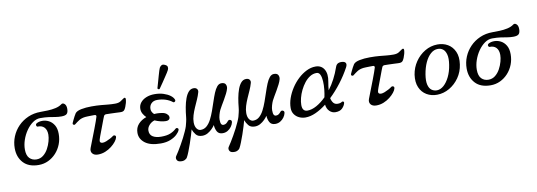

<svg xmlns="http://www.w3.org/2000/svg" viewBox="-72 -1320 5759 2061"><g transform="rotate(-10 2807.5 -289.0)"><path d="M254 12Q145 12 87.5 -50Q30 -112 30 -209Q30 -276 55 -336.5Q80 -397 125.5 -444Q171 -491 233.5 -518.5Q296 -546 371 -546Q406 -546 450 -547.5Q494 -549 535 -558Q576 -567 603 -587Q620 -601 639.5 -584.5Q659 -568 659 -530Q659 -490 642.5 -474.5Q626 -459 584 -459Q549 -459 517 -464.5Q485 -470 447.5 -475.5Q410 -481 355 -481Q313 -481 273.5 -453Q234 -425 202.5 -379.5Q171 -334 153 -281Q135 -228 135 -178Q135 -112 165 -81.5Q195 -51 241 -51Q283 -51 315 -76.5Q347 -102 368 -140.5Q389 -179 400 -219.5Q411 -260 411 -291Q411 -343 385 -370.5Q359 -398 313 -396Q303 -396 299 -410Q295 -424 311 -434Q337 -448 373 -448Q409 -448 443 -430.5Q477 -413 499.5 -376Q522 -339 522 -280Q522 -220 501.5 -167.5Q481 -115 444 -74.5Q407 -34 358.5 -11Q310 12 254 12Z M899 12Q858 12 838.5 -12.5Q819 -37 834 -74Q837 -82 848.5 -111.5Q860 -141 876 -182.5Q892 -224 908.5 -266.5Q925 -309 937 -343.5Q949 -378 953 -392Q955 -400 951 -406Q947 -412 935 -412Q919 -412 898 -411.5Q877 -411 859 -410.5Q841 -410 833 -409Q792 -404 766 -387.5Q740 -371 714 -350Q706 -343 695.5 -349Q685 -355 690 -369Q694 -379 703 -397.5Q712 -416 722 -435.5Q732 -455 740 -466Q757 -489 807 -499Q857 -509 918 -509Q980 -509 1022.5 -505Q1065 -501 1100.5 -497.5Q1136 -494 1175 -494Q1213 -494 1235 -508Q1257 -522 1270 -532Q1281 -541 1289 -537.5Q1297 -534 1296 -521Q1295 -503 1289.5 -481.5Q1284 -460 1276 -441Q1268 -422 1261 -412Q1253 -400 1240 -396.5Q1227 -393 1209 -394Q1193 -395 1165 -396Q1137 -397 1108.5 -398Q1080 -399 1059 -399Q1052 -399 1044.5 -395Q1037 -391 1034 -383Q1030 -374 1020.5 -349.5Q1011 -325 999.5 -293.5Q988 -262 976 -231Q964 -200 955.5 -176.5Q947 -153 945 -145Q938 -125 945.5 -114.5Q953 -104 971 -104Q988 -104 1011 -113Q1034 -122 1056 -134Q1078 -146 1089 -155Q1100 -164 1113 -158Q1126 -152 1121 -134Q1117 -116 1098 -91.5Q1079 -67 1048.5 -43Q1018 -19 980 -3.5Q942 12 899 12Z M1585 12Q1472 12 1414 -32Q1356 -76 1356 -143Q1356 -199 1390 -237Q1424 -275 1479 -294Q1458 -314 1444.5 -338.5Q1431 -363 1431 -391Q1431 -430 1454 -459Q1477 -488 1517 -504.5Q1557 -521 1607 -521Q1662 -521 1705 -507Q1748 -493 1776.5 -472Q1805 -451 1814 -428Q1821 -413 1810 -404Q1799 -395 1789 -403Q1759 -427 1717 -441Q1675 -455 1625 -455Q1585 -455 1561.5 -431.5Q1538 -408 1538 -371Q1538 -354 1546 -339Q1554 -324 1567 -312Q1575 -312 1583 -312.5Q1591 -313 1599 -313Q1619 -313 1650.5 -308.5Q1682 -304 1701 -289Q1719 -275 1723 -257.5Q1727 -240 1716 -227.5Q1705 -215 1678 -215Q1654 -215 1622.5 -222.5Q1591 -230 1559 -244Q1524 -233 1500 -205.5Q1476 -178 1476 -146Q1476 -101 1510 -80Q1544 -59 1602 -59Q1664 -59 1702 -75Q1740 -91 1765 -115Q1777 -126 1789 -118.5Q1801 -111 1796 -97Q1788 -75 1761 -49.5Q1734 -24 1689.5 -6Q1645 12 1585 12ZM1672 -566Q1665 -563 1658.5 -566.5Q1652 -570 1650 -577Q1651 -580 1657 -600.5Q1663 -621 1671 -649.5Q1679 -678 1687.5 -708Q1696 -738 1703 -760.5Q1710 -783 1714 -790Q1722 -805 1736.5 -813.5Q1751 -822 1773 -811Q1797 -801 1800 -784.5Q1803 -768 1795 -752Q1792 -744 1779 -724Q1766 -704 1749 -678.5Q1732 -653 1715.5 -628.5Q1699 -604 1686.5 -586.5Q1674 -569 1672 -566Z M1753 237Q1727 233 1718.5 211.5Q1710 190 1725 170Q1736 155 1753 127Q1770 99 1790 64.5Q1810 30 1828 -5.5Q1846 -41 1860 -72.5Q1874 -104 1880 -124Q1885 -143 1891.5 -169.5Q1898 -196 1900 -219Q1905 -273 1914.5 -325Q1924 -377 1939.5 -419Q1955 -461 1977.5 -486Q2000 -511 2032 -511Q2058 -511 2069.5 -495Q2081 -479 2074 -458Q2064 -422 2046.5 -383Q2029 -344 2011.5 -304.5Q1994 -265 1982 -225.5Q1970 -186 1970 -150Q1970 -106 1988 -81.5Q2006 -57 2031 -57Q2069 -57 2097 -81.5Q2125 -106 2146 -146.5Q2167 -187 2184.5 -236Q2202 -285 2218 -333.5Q2234 -382 2250.5 -422.5Q2267 -463 2287.5 -487.5Q2308 -512 2335 -512Q2371 -512 2381.5 -490.5Q2392 -469 2386 -446Q2380 -422 2365 -392.5Q2350 -363 2332.5 -332.5Q2315 -302 2299 -275.5Q2283 -249 2275 -232Q2266 -213 2257.5 -183.5Q2249 -154 2249 -131Q2249 -96 2257 -82Q2265 -68 2281 -68Q2300 -68 2312.5 -78Q2325 -88 2335 -101Q2342 -110 2352.5 -109.5Q2363 -109 2370.5 -101.5Q2378 -94 2375 -80Q2370 -56 2353.5 -33Q2337 -10 2312.5 4.5Q2288 19 2258 19Q2215 19 2197.5 -12Q2180 -43 2178 -84Q2166 -65 2144.5 -43.5Q2123 -22 2096 -7Q2069 8 2037 8Q1991 8 1968.5 -20Q1946 -48 1935 -79Q1929 -56 1917 -16Q1905 24 1889.5 68.5Q1874 113 1859 151Q1844 189 1833 208Q1825 223 1804.5 232.5Q1784 242 1753 237Z M2326 237Q2300 233 2291.5 211.5Q2283 190 2298 170Q2309 155 2326 127Q2343 99 2363 64.5Q2383 30 2401 -5.5Q2419 -41 2433 -72.5Q2447 -104 2453 -124Q2458 -143 2464.5 -169.5Q2471 -196 2473 -219Q2478 -273 2487.5 -325Q2497 -377 2512.5 -419Q2528 -461 2550.5 -486Q2573 -511 2605 -511Q2631 -511 2642.5 -495Q2654 -479 2647 -458Q2637 -422 2619.5 -383Q2602 -344 2584.5 -304.5Q2567 -265 2555 -225.5Q2543 -186 2543 -150Q2543 -106 2561 -81.5Q2579 -57 2604 -57Q2642 -57 2670 -81.5Q2698 -106 2719 -146.5Q2740 -187 2757.5 -236Q2775 -285 2791 -333.5Q2807 -382 2823.5 -422.5Q2840 -463 2860.5 -487.5Q2881 -512 2908 -512Q2944 -512 2954.5 -490.5Q2965 -469 2959 -446Q2953 -422 2938 -392.5Q2923 -363 2905.5 -332.5Q2888 -302 2872 -275.5Q2856 -249 2848 -232Q2839 -213 2830.5 -183.5Q2822 -154 2822 -131Q2822 -96 2830 -82Q2838 -68 2854 -68Q2873 -68 2885.5 -78Q2898 -88 2908 -101Q2915 -110 2925.5 -109.5Q2936 -109 2943.5 -101.5Q2951 -94 2948 -80Q2943 -56 2926.5 -33Q2910 -10 2885.5 4.5Q2861 19 2831 19Q2788 19 2770.5 -12Q2753 -43 2751 -84Q2739 -65 2717.5 -43.5Q2696 -22 2669 -7Q2642 8 2610 8Q2564 8 2541.5 -20Q2519 -48 2508 -79Q2502 -56 2490 -16Q2478 24 2462.5 68.5Q2447 113 2432 151Q2417 189 2406 208Q2398 223 2377.5 232.5Q2357 242 2326 237Z M3163 7Q3126 7 3094 -8Q3062 -23 3042 -51.5Q3022 -80 3022 -120Q3022 -172 3041 -226.5Q3060 -281 3093.5 -332.5Q3127 -384 3170.5 -424.5Q3214 -465 3263 -489Q3312 -513 3361 -513Q3425 -513 3455 -462.5Q3485 -412 3469 -328Q3460 -278 3457 -237Q3495 -287 3525.5 -345.5Q3556 -404 3578 -468Q3588 -499 3610.5 -507.5Q3633 -516 3661 -511Q3684 -507 3691 -491Q3698 -475 3684 -448Q3640 -366 3581.5 -289.5Q3523 -213 3458 -151Q3466 -116 3482.5 -97Q3499 -78 3528 -78Q3559 -78 3574 -90Q3581 -95 3590.5 -90.5Q3600 -86 3596 -72Q3589 -44 3563.5 -18.5Q3538 7 3489 7Q3452 7 3424.5 -20Q3397 -47 3392 -92Q3333 -46 3274.5 -19.5Q3216 7 3163 7ZM3195 -62Q3243 -62 3296 -91.5Q3349 -121 3399 -171Q3407 -207 3412 -253.5Q3417 -300 3414.5 -343.5Q3412 -387 3399.5 -415Q3387 -443 3360 -443Q3322 -443 3288.5 -422Q3255 -401 3228 -366.5Q3201 -332 3181 -291Q3161 -250 3150.5 -208.5Q3140 -167 3140 -133Q3140 -96 3154.5 -79Q3169 -62 3195 -62Z M3933 12Q3892 12 3872.5 -12.5Q3853 -37 3868 -74Q3871 -82 3882.5 -111.5Q3894 -141 3910 -182.5Q3926 -224 3942.5 -266.5Q3959 -309 3971 -343.5Q3983 -378 3987 -392Q3989 -400 3985 -406Q3981 -412 3969 -412Q3953 -412 3932 -411.5Q3911 -411 3893 -410.5Q3875 -410 3867 -409Q3826 -404 3800 -387.5Q3774 -371 3748 -350Q3740 -343 3729.5 -349Q3719 -355 3724 -369Q3728 -379 3737 -397.5Q3746 -416 3756 -435.5Q3766 -455 3774 -466Q3791 -489 3841 -499Q3891 -509 3952 -509Q4014 -509 4056.5 -505Q4099 -501 4134.5 -497.5Q4170 -494 4209 -494Q4247 -494 4269 -508Q4291 -522 4304 -532Q4315 -541 4323 -537.5Q4331 -534 4330 -521Q4329 -503 4323.5 -481.5Q4318 -460 4310 -441Q4302 -422 4295 -412Q4287 -400 4274 -396.5Q4261 -393 4243 -394Q4227 -395 4199 -396Q4171 -397 4142.5 -398Q4114 -399 4093 -399Q4086 -399 4078.5 -395Q4071 -391 4068 -383Q4064 -374 4054.5 -349.5Q4045 -325 4033.5 -293.5Q4022 -262 4010 -231Q3998 -200 3989.5 -176.5Q3981 -153 3979 -145Q3972 -125 3979.5 -114.5Q3987 -104 4005 -104Q4022 -104 4045 -113Q4068 -122 4090 -134Q4112 -146 4123 -155Q4134 -164 4147 -158Q4160 -152 4155 -134Q4151 -116 4132 -91.5Q4113 -67 4082.5 -43Q4052 -19 4014 -3.5Q3976 12 3933 12Z M4597 12Q4533 13 4482.5 -17Q4432 -47 4407.5 -104Q4383 -161 4394 -241Q4406 -318 4448.5 -380.5Q4491 -443 4554 -480.5Q4617 -518 4690 -519Q4753 -520 4803 -491Q4853 -462 4878.5 -405Q4904 -348 4892 -266Q4881 -187 4837.5 -124.5Q4794 -62 4731 -25.5Q4668 11 4597 12ZM4602 -35Q4642 -36 4677.5 -67.5Q4713 -99 4740 -154.5Q4767 -210 4778 -282Q4789 -351 4778 -393Q4767 -435 4742.5 -453.5Q4718 -472 4686 -471Q4645 -471 4609 -439.5Q4573 -408 4547.5 -352.5Q4522 -297 4510 -224Q4499 -156 4509 -114Q4519 -72 4544 -53.5Q4569 -35 4602 -35Z M5180 12Q5071 12 5013.5 -50Q4956 -112 4956 -209Q4956 -276 4981 -336.5Q5006 -397 5051.5 -444Q5097 -491 5159.5 -518.5Q5222 -546 5297 -546Q5332 -546 5376 -547.5Q5420 -549 5461 -558Q5502 -567 5529 -587Q5546 -601 5565.5 -584.5Q5585 -568 5585 -530Q5585 -490 5568.5 -474.5Q5552 -459 5510 -459Q5475 -459 5443 -464.5Q5411 -470 5373.5 -475.5Q5336 -481 5281 -481Q5239 -481 5199.5 -453Q5160 -425 5128.5 -379.5Q5097 -334 5079 -281Q5061 -228 5061 -178Q5061 -112 5091 -81.5Q5121 -51 5167 -51Q5209 -51 5241 -76.5Q5273 -102 5294 -140.5Q5315 -179 5326 -219.5Q5337 -260 5337 -291Q5337 -343 5311 -370.5Q5285 -398 5239 -396Q5229 -396 5225 -410Q5221 -424 5237 -434Q5263 -448 5299 -448Q5335 -448 5369 -430.5Q5403 -413 5425.5 -376Q5448 -339 5448 -280Q5448 -220 5427.5 -167.5Q5407 -115 5370 -74.5Q5333 -34 5284.5 -11Q5236 12 5180 12Z"/></g></svg>

Font: Zen Old Mincho
Style: Bold
Weight: 700
Designer: Yoshimichi Ohira
Foundry: Positype
Version: Version 1.500